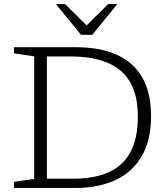

<svg xmlns="http://www.w3.org/2000/svg" viewBox="-20 -932 831 952"><path d="M663.5 -353.5Q663.5 -508 579.8 -580Q496 -652 333.5 -652H172L173.5 -698H355Q475.5 -698 559 -660.5Q642.5 -623 685.8 -547.2Q729 -471.5 729 -356Q729 -236.5 682.5 -157.2Q636 -78 551.8 -39Q467.5 0 354.5 0H173.5L172 -46H344.5Q446.5 -46 517.8 -77.5Q589 -109 626.2 -176.8Q663.5 -244.5 663.5 -353.5ZM49.5 0V-30.5L149.5 -45V-652.5L49.5 -667.5V-698H212.5V0ZM419 -796.5H400L516.5 -912H562L437.5 -759.5H381.5L257 -912H302.5Z"/></svg>

Font: Newsreader 9pt Light
Style: Regular
Weight: 300
Designer: Hugues Gentile
Foundry: Production Type
Version: Version 1.003